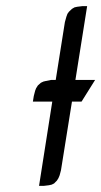

<svg xmlns="http://www.w3.org/2000/svg" viewBox="-20 -604 329 624"><path d="M86.9 -273.9 89.8 -292 94.2 -309.1 97.2 -316.9 103 -326.2 112.8 -335 121.1 -338.9 128.9 -340.8 146 -344.2H161.1L190.9 -532.2L195.8 -549.8L199.2 -559.1L204.1 -565.9L213.9 -575.2L222.2 -580.1L231 -582L247.1 -584H263.2L225.1 -344.2H289.1L245.1 -273.9H213.9L178.2 -50.8L173.8 -34.2L169.9 -24.9L165 -17.1L155.8 -7.8L147.9 -3.9L139.2 -2L123 0H106.9L149.9 -273.9Z"/></svg>

Font: Petahja
Style: Italic
Weight: 400
Designer: T. Christopher White
Version: Version 1.1